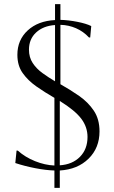

<svg xmlns="http://www.w3.org/2000/svg" viewBox="-20 -810 553 928"><path d="M54 -22 60 -82H66Q102 -50 149.5 -31Q197 -12 243 -10V-337Q196 -364 155.5 -392.5Q115 -421 89.5 -457Q64 -493 64 -545Q64 -617 114 -663Q164 -709 246 -713V-790H272V-714Q311 -713 354 -704.5Q397 -696 421 -684L416 -629H410Q383 -658 347.5 -673.5Q312 -689 272 -690V-403Q320 -376 363 -346Q406 -316 433.5 -275Q461 -234 461 -175Q461 -95 408 -43Q355 9 269 14V98H243V14Q203 13 151 3Q99 -7 54 -22ZM120 -570Q120 -533 138 -505.5Q156 -478 185 -457Q214 -436 246 -417V-689Q189 -685 154.5 -653Q120 -621 120 -570ZM403 -148Q403 -196 373 -236Q343 -276 269 -322V-11Q330 -15 366.5 -52Q403 -89 403 -148Z"/></svg>

Font: Aboreto
Style: Regular
Weight: 400
Designer: Dominik Jáger
Foundry: Dominik Jáger
Version: Version 1.001; ttfautohint (v1.8.4.7-5d5b)